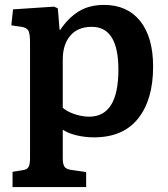

<svg xmlns="http://www.w3.org/2000/svg" viewBox="-20 -544 683 780"><path d="M31 216V154L74 147Q89 145 95.5 135Q102 125 102 99V-371Q102 -408 95 -420Q88 -432 67 -435L26 -441L33 -506L200 -517L215 -510L222 -423H225Q257 -471 299.5 -497.5Q342 -524 403 -524Q497 -524 549.5 -458.5Q602 -393 602 -273Q602 -139 541 -62.5Q480 14 362 14Q326 14 292 6Q258 -2 235 -17V98Q235 122 241.5 132.5Q248 143 268 146L330 155V216ZM342 -70Q461 -70 461 -261Q461 -435 353 -435Q296 -435 265.5 -399Q235 -363 235 -303V-106Q252 -91 282.5 -80.5Q313 -70 342 -70Z"/></svg>

Font: Literata 12pt SemiBold
Style: Regular
Weight: 600
Designer: Latin by Veronika Burian and Jose Scaglione. Greek by Irene Vlachou. Cyrillic by Vera Evstafieva.
Foundry: TypeTogether
Version: Version 3.002